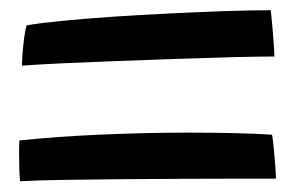

<svg xmlns="http://www.w3.org/2000/svg" viewBox="-20 -568 565 367"><path d="M31 -519.5Q52.5 -523.5 95.2 -527.8Q138 -532 192.2 -535.8Q246.5 -539.5 303.2 -542.2Q360 -545 411 -546.8Q462 -548.5 497.5 -548.5Q498.5 -541 500.2 -522.2Q502 -503.5 503.2 -485.2Q504.5 -467 504.5 -460Q477.5 -460 428.2 -458.8Q379 -457.5 319.5 -455.5Q260 -453.5 201 -451.2Q142 -449 94.5 -446.8Q47 -444.5 22 -442.5Q22 -452 23.2 -467.5Q24.5 -483 26.5 -497.8Q28.5 -512.5 31 -519.5ZM17 -299.5Q87 -307 174.2 -310.8Q261.5 -314.5 341 -314.5Q388 -314.5 429.5 -313.5Q471 -312.5 500 -310.5Q501.5 -303 503.2 -285.5Q505 -268 506.2 -250.8Q507.5 -233.5 507.5 -226.5Q481 -226.5 434 -226.5Q387 -226.5 329.5 -226.2Q272 -226 213 -225.5Q154 -225 102.8 -224.2Q51.5 -223.5 18.5 -221.5Q17.5 -228 17 -243Q16.5 -258 16.5 -274Q16.5 -290 17 -299.5Z"/></svg>

Font: Grandstander
Style: Regular
Weight: 400
Designer: Tyler Finck
Foundry: Etcetera Type Co
Version: Version 1.200; ttfautohint (v1.8.3)